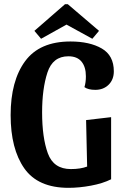

<svg xmlns="http://www.w3.org/2000/svg" viewBox="-20 -879 602 921"><path d="M182 -340Q182 -219 209.5 -143.5Q237 -68 320 -68Q366 -68 398 -80L393 -303L513 -317V-19Q473 1 416.5 11.5Q360 22 309 22Q162 22 96.5 -71.5Q31 -165 31 -327Q31 -491 100.5 -585.5Q170 -680 318 -680Q410 -680 468 -646.5Q526 -613 526 -537Q526 -497 501 -472.5Q476 -448 437 -448Q403 -448 385 -461Q392 -483 392 -513Q392 -558 371 -583.5Q350 -609 308 -609Q233 -609 207.5 -531Q182 -453 182 -340ZM305 -859 455 -731 423 -693 299 -761 177 -693 145 -731 292 -859Z"/></svg>

Font: Sansita Medium
Style: Regular
Weight: 500
Designer: Pablo Cosgaya
Foundry: Omnibus-Type
Version: Version 1.006